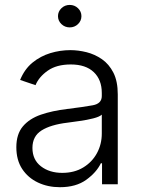

<svg xmlns="http://www.w3.org/2000/svg" viewBox="-20 -760 589 792"><path d="M227.1 12.2Q177.2 12.2 136.5 -7.1Q95.7 -26.4 71.5 -63Q47.4 -99.6 47.4 -152.8Q47.4 -206.5 74.2 -238.5Q101.1 -270.5 148.4 -286.9Q195.8 -303.2 257.3 -310.5Q325.2 -318.8 362.5 -325.7Q399.9 -332.5 399.9 -363.8V-376.5Q399.9 -431.2 366.7 -462.6Q333.5 -494.1 272 -494.1Q213.4 -494.1 177 -468.5Q140.6 -442.9 126.5 -408.7L63 -430.2Q81.1 -474.6 113.8 -501.5Q146.5 -528.3 187.3 -540.8Q228 -553.2 270.5 -553.2Q302.7 -553.2 336.9 -544.7Q371.1 -536.1 400.4 -515.9Q429.7 -495.6 447.8 -460.2Q465.8 -424.8 465.8 -370.6V0H400.9V-86.4H396Q377.9 -48.8 335.7 -18.3Q293.5 12.2 227.1 12.2ZM236.8 -46.9Q286.6 -46.9 323.2 -69.1Q359.9 -91.3 379.9 -128.2Q399.9 -165 399.9 -209.5V-287.1Q390.6 -278.3 364.7 -271.7Q338.9 -265.1 309.1 -261Q279.3 -256.8 257.8 -253.9Q189 -245.6 151.4 -221.9Q113.8 -198.2 113.8 -149.9Q113.8 -101.1 148.9 -74Q184.1 -46.9 236.8 -46.9ZM267.6 -647Q247.6 -647 233.4 -660.6Q219.2 -674.3 219.2 -693.4Q219.2 -712.4 233.4 -726.1Q247.6 -739.7 267.6 -739.7Q287.6 -739.7 301.8 -726.1Q315.9 -712.4 315.9 -693.4Q315.9 -674.3 301.8 -660.6Q287.6 -647 267.6 -647Z"/></svg>

Font: Inter Light
Style: Regular
Weight: 300
Designer: Rasmus Andersson
Foundry: rsms
Version: Version 4.000;git-a52131595